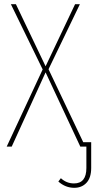

<svg xmlns="http://www.w3.org/2000/svg" viewBox="-20 -701 456 918"><path d="M416 -21V102Q416 149 393.5 173Q371 197 335 197Q293 197 259 167L271 151Q298 176 334 176Q393 176 393 102V0H364L198 -355L36 0H12L184 -369L32 -681H56L198 -384L339 -681H362L212 -370L378 -21Z"/></svg>

Font: Fira Sans Extra Condensed Thin
Style: Regular
Weight: 250
Width: 1
Designer: Carrois Corporate & Edenspiekermann AG
Foundry: Carrois Corporate GbR & Edenspiekermann AG
Version: Version 4.203